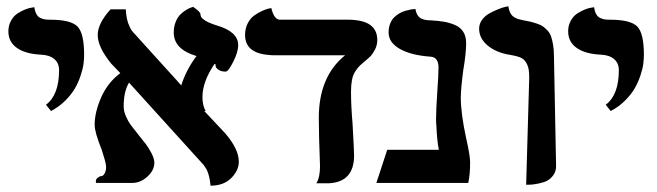

<svg xmlns="http://www.w3.org/2000/svg" viewBox="-20 -585 2100 614"><path d="M143.1 -230 127 -250Q168.9 -281.2 168.9 -360.8Q168.9 -383.3 153.6 -396.2Q138.2 -409.2 110.8 -410.2Q61 -412.6 33.9 -431.9Q6.8 -451.2 6.8 -484.9Q6.8 -503.9 15.4 -519Q23.9 -534.2 36.1 -542Q48.3 -549.8 60.5 -554.7Q72.8 -559.6 81.1 -560.5L89.8 -562Q91.8 -548.3 96.7 -539.6Q101.6 -530.8 109.6 -527.3Q117.7 -523.9 123.8 -522.9Q129.9 -522 140.1 -522Q206.1 -522 227.5 -500.5Q249 -479 249 -410.2Q249 -396 247.1 -380.6Q245.1 -365.2 238 -343.8Q231 -322.3 220 -303Q209 -283.7 189.2 -263.7Q169.4 -243.7 143.1 -230Z M741.7 -440.9Q741.7 -418.5 725.8 -387.2Q710 -356 701.7 -356Q678.2 -356 669.4 -372.1H670.4Q668.9 -375.5 668.9 -377.2Q668.9 -378.9 669.9 -379.4L671.4 -379.9H665.5Q627.4 -323.2 627.4 -274.9Q627.4 -247.1 637.7 -230H633.3Q667 -194.3 699.7 -159.2Q743.7 -108.4 743.7 -67.9Q743.7 -40 719.5 -15.6Q695.3 8.8 653.3 8.8Q648.9 -37.6 632.3 -55.2H633.3Q590.8 -102.5 512.9 -188Q435.1 -273.4 392.6 -320.8Q375.5 -292.5 375.5 -245.1Q375.5 -229.5 382.8 -212.9Q390.1 -196.3 397.5 -186.3Q404.8 -176.3 419.4 -158.2Q438 -135.3 446.5 -124Q455.1 -112.8 464.4 -95.2Q473.6 -77.6 473.6 -64.9Q473.6 -40.5 451.4 -20.3Q429.2 0 403.3 0H392.6H287.6Q285.6 -3.9 286.6 -5.9Q286.6 -14.2 296.4 -19Q299.3 -22 305.7 -22Q310.5 -22.9 314.9 -31.2Q319.3 -39.6 319.3 -49.8Q319.3 -55.2 317.9 -62.5Q316.4 -69.8 314.7 -75.2Q313 -80.6 310.1 -90.3Q307.1 -100.1 305.7 -105Q282.7 -161.6 282.7 -186Q282.7 -226.1 303.5 -273.4Q324.2 -320.8 364.7 -351.1Q360.4 -356 350.1 -366.5Q339.8 -377 335.4 -381.8Q292.5 -434.6 292.5 -473.1Q292.5 -509.8 333.5 -555.2H382.3Q383.8 -521 394.5 -500Q397 -493.2 402.3 -485.8Q428.2 -457 479 -401.1Q529.8 -345.2 552.7 -319.8L559.6 -312Q575.2 -361.3 608.4 -405.8Q535.6 -427.2 535.6 -481Q535.6 -500 542 -515.4Q548.3 -530.8 557.4 -539.3Q566.4 -547.9 575.7 -553.5Q585 -559.1 591.3 -561L597.7 -563Q614.3 -551.8 618.7 -544.9Q620.6 -543 620.6 -542Q621.1 -535.6 623 -531.2Q625 -526.9 635 -520Q645 -513.2 663.6 -506.8L672.4 -503.9Q741.7 -483.9 741.7 -440.9Z M1102.5 -292Q1102.5 -247.1 1107.4 -189.9Q1112.3 -104.5 1112.3 -87.9Q1112.3 -3.9 1033.7 1H1015.6H991.7Q1003.4 -17.6 1003.4 -53.2Q1003.4 -61.5 1000.5 -142.1Q1000.5 -153.8 1000 -175.8Q999.5 -197.8 999.5 -208Q999.5 -340.3 1083.5 -408.2H860.4Q846.2 -408.2 840.3 -409.2Q763.7 -415 763.7 -473.1Q763.7 -494.1 772.2 -510.5Q780.8 -526.9 793.2 -535.6Q805.7 -544.4 818.1 -550Q830.6 -555.7 839.4 -557.6L847.7 -559.1Q856.4 -522 875.5 -522H1094.7Q1107.4 -522 1113.3 -521Q1186.5 -514.6 1186.5 -457Q1186.5 -440.4 1179 -426Q1171.4 -411.6 1163.6 -404.1Q1155.8 -396.5 1140.6 -383.8Q1131.8 -376.5 1126.7 -370.8Q1121.6 -365.2 1115 -354.7Q1108.4 -344.2 1105.5 -328.6Q1102.5 -313 1102.5 -292Z M1453.6 -272.9Q1453.6 -222.2 1470.7 -143.1Q1483.4 -87.9 1483.4 -65.9Q1483.4 -27.3 1477.5 0H1183.6L1218.3 -106H1383.3Q1377.4 -136.2 1375.5 -183.1Q1374.5 -189.9 1374.5 -205.1Q1374.5 -233.4 1378.4 -291Q1382.3 -344.7 1382.3 -369.1Q1382.3 -402.3 1356.4 -403.8Q1294.4 -408.2 1258.5 -428.7Q1222.7 -449.2 1222.7 -481Q1222.7 -496.1 1227.3 -508.5Q1231.9 -521 1239.5 -528.6Q1247.1 -536.1 1256.3 -541.7Q1265.6 -547.4 1274.9 -550Q1284.2 -552.7 1291.7 -554.2Q1299.3 -555.7 1303.7 -555.7L1308.6 -556.2Q1310.5 -543.9 1315.7 -536.1Q1320.8 -528.3 1328.4 -525.1Q1335.9 -522 1342.3 -521Q1348.6 -520 1357.4 -520Q1382.3 -518.6 1399.4 -515.6Q1416.5 -512.7 1434.3 -505.4Q1452.1 -498 1461.4 -483.4Q1470.7 -468.8 1470.7 -446.8Q1470.7 -414.6 1461.4 -359.9Q1453.6 -300.3 1453.6 -272.9Z M1662.6 5.9 1672.4 -335.9Q1672.9 -363.8 1665.8 -378.9Q1658.7 -394 1647.2 -399.7Q1635.7 -405.3 1613.3 -409.2Q1567.9 -416 1540 -439Q1512.2 -461.9 1512.2 -493.2Q1512.2 -508.8 1521.7 -521.7Q1531.2 -534.7 1545.2 -542.2Q1559.1 -549.8 1572.8 -555.4Q1586.4 -561 1596.2 -563L1605.5 -564.9Q1607.4 -552.2 1612.1 -543.5Q1616.7 -534.7 1624 -530.3Q1631.3 -525.9 1636.5 -524.2Q1641.6 -522.5 1649.4 -521Q1665.5 -518.1 1675 -515.9Q1684.6 -513.7 1697 -509.5Q1709.5 -505.4 1716.3 -500.5Q1723.1 -495.6 1731 -487.3Q1738.8 -479 1742.4 -468Q1746.1 -457 1748.8 -441.4Q1751.5 -425.8 1751.5 -405.8Q1752.4 -346.7 1754.9 -229.7Q1757.3 -112.8 1758.3 -55.2Q1758.8 -38.1 1750 -25.6Q1741.2 -13.2 1730.2 -7.3Q1719.2 -1.5 1703.1 1.7Q1687 4.9 1679.2 5.4Q1671.4 5.9 1662.6 5.9Z M1933.1 -230 1917 -250Q1959 -281.2 1959 -360.8Q1959 -383.3 1943.6 -396.2Q1928.2 -409.2 1900.9 -410.2Q1851.1 -412.6 1824 -431.9Q1796.9 -451.2 1796.9 -484.9Q1796.9 -503.9 1805.4 -519Q1814 -534.2 1826.2 -542Q1838.4 -549.8 1850.6 -554.7Q1862.8 -559.6 1871.1 -560.5L1879.9 -562Q1881.8 -548.3 1886.7 -539.6Q1891.6 -530.8 1899.7 -527.3Q1907.7 -523.9 1913.8 -522.9Q1919.9 -522 1930.2 -522Q1996.1 -522 2017.6 -500.5Q2039.1 -479 2039.1 -410.2Q2039.1 -396 2037.1 -380.6Q2035.2 -365.2 2028.1 -343.8Q2021 -322.3 2010 -303Q1999 -283.7 1979.2 -263.7Q1959.5 -243.7 1933.1 -230Z"/></svg>

Font: Common Serif
Style: Bold
Weight: 700
Designer: Philipp H. Poll, Khaled Hosny
Foundry: Stefan Peev, Context Ltd.
Version: Version 1.026